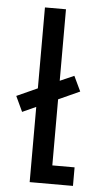

<svg xmlns="http://www.w3.org/2000/svg" viewBox="-52 -739 402 773"><g transform="rotate(5 149.0 -353.0)"><path d="M183 -342 269 -381 240 -442 183 -417V-706H98V-379L14 -341L43 -279L98 -304V0H273V-75H183Z"/></g></svg>

Font: Alpha Lyrae Medium
Style: Regular
Weight: 500
Designer: Nikolay Petroussenko, Plamen Motev
Foundry: Fontfabric LLC
Version: Version 1.000;hotconv 1.0.109;makeotfexe 2.5.65596